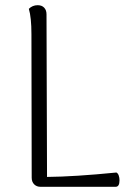

<svg xmlns="http://www.w3.org/2000/svg" viewBox="-20 -719 510 739"><path d="M161 -38Q268 -39 428 -55Q434 -52 437 -43.5Q440 -35 440 -25Q440 0 425 0H136Q121 0 111.5 -9.5Q102 -19 102 -35L101 -587Q101 -652 91 -685Q105 -699 125 -699Q141 -699 150 -689.5Q159 -680 159 -664Z"/></svg>

Font: Arima Madurai Light
Style: Regular
Weight: 300
Designer: Joana Correia and Natanael Gama
Foundry: NDISCOVER
Version: Version 1.019